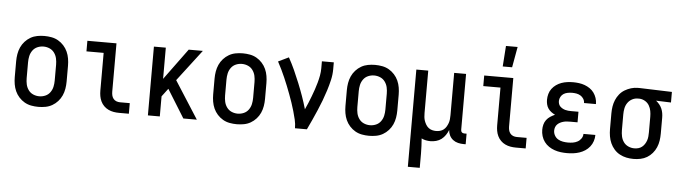

<svg xmlns="http://www.w3.org/2000/svg" viewBox="-54 -994 5109 1446"><g transform="rotate(5 2500.0 -270.5)"><path d="M250 8Q223 8 196 3Q169 -2 145.5 -15.5Q122 -29 103.5 -49.5Q85 -70 74 -94.5Q63 -119 58.5 -146Q54 -173 54 -200V-320Q54 -347 58.5 -374Q63 -401 74 -425.5Q85 -450 103.5 -470.5Q122 -491 145.5 -504.5Q169 -518 196 -523Q223 -528 250 -528Q277 -528 304 -523Q331 -518 354.5 -504.5Q378 -491 396.5 -470.5Q415 -450 426 -425.5Q437 -401 441.5 -374Q446 -347 446 -320V-200Q446 -173 441.5 -146Q437 -119 426 -94.5Q415 -70 396.5 -49.5Q378 -29 354.5 -15.5Q331 -2 304 3Q277 8 250 8ZM250 -72Q274 -72 296 -81.5Q318 -91 332 -110.5Q346 -130 351 -153Q356 -176 356 -200V-320Q356 -344 351 -367Q346 -390 332 -409.5Q318 -429 296 -438.5Q274 -448 250 -448Q226 -448 204 -438.5Q182 -429 168 -409.5Q154 -390 149 -367Q144 -344 144 -320V-200Q144 -176 149 -153Q154 -130 168 -110.5Q182 -91 204 -81.5Q226 -72 250 -72Z M860 0Q839 0 818.5 -3.5Q798 -7 779 -16Q760 -25 745 -40Q730 -55 721 -74Q712 -93 708.5 -113.5Q705 -134 705 -155V-440H575V-520H795V-155Q795 -141 798 -127Q801 -113 810 -101.5Q819 -90 832.5 -85Q846 -80 860 -80H934V0Z M1078 0V-520H1168V-284L1341 -520H1448L1267 -283L1448 0H1346L1214 -213L1168 -152V0Z M1750 8Q1723 8 1696 3Q1669 -2 1645.5 -15.5Q1622 -29 1603.5 -49.5Q1585 -70 1574 -94.5Q1563 -119 1558.5 -146Q1554 -173 1554 -200V-320Q1554 -347 1558.5 -374Q1563 -401 1574 -425.5Q1585 -450 1603.5 -470.5Q1622 -491 1645.5 -504.5Q1669 -518 1696 -523Q1723 -528 1750 -528Q1777 -528 1804 -523Q1831 -518 1854.5 -504.5Q1878 -491 1896.5 -470.5Q1915 -450 1926 -425.5Q1937 -401 1941.5 -374Q1946 -347 1946 -320V-200Q1946 -173 1941.5 -146Q1937 -119 1926 -94.5Q1915 -70 1896.5 -49.5Q1878 -29 1854.5 -15.5Q1831 -2 1804 3Q1777 8 1750 8ZM1750 -72Q1774 -72 1796 -81.5Q1818 -91 1832 -110.5Q1846 -130 1851 -153Q1856 -176 1856 -200V-320Q1856 -344 1851 -367Q1846 -390 1832 -409.5Q1818 -429 1796 -438.5Q1774 -448 1750 -448Q1726 -448 1704 -438.5Q1682 -429 1668 -409.5Q1654 -390 1649 -367Q1644 -344 1644 -320V-200Q1644 -176 1649 -153Q1654 -130 1668 -110.5Q1682 -91 1704 -81.5Q1726 -72 1750 -72Z M2190 0Q2190 -33 2182.5 -64.5Q2175 -96 2166 -127.5Q2157 -159 2146.5 -190Q2136 -221 2124.5 -251.5Q2113 -282 2101 -312.5Q2089 -343 2076 -372.5Q2063 -402 2049 -431.5Q2035 -461 2019 -490L2098 -528Q2123 -483 2144 -436.5Q2165 -390 2184.5 -342Q2204 -294 2221 -246Q2238 -198 2252 -149Q2264 -174 2274.5 -200Q2285 -226 2295 -252Q2305 -278 2314 -304.5Q2323 -331 2330.5 -358Q2338 -385 2343 -412.5Q2348 -440 2348 -468V-520H2438V-468Q2438 -427 2428.5 -386Q2419 -345 2406.5 -305.5Q2394 -266 2379.5 -227.5Q2365 -189 2348.5 -151Q2332 -113 2315 -75Q2298 -37 2280 0Z M2750 8Q2723 8 2696 3Q2669 -2 2645.5 -15.5Q2622 -29 2603.5 -49.5Q2585 -70 2574 -94.5Q2563 -119 2558.5 -146Q2554 -173 2554 -200V-320Q2554 -347 2558.5 -374Q2563 -401 2574 -425.5Q2585 -450 2603.5 -470.5Q2622 -491 2645.5 -504.5Q2669 -518 2696 -523Q2723 -528 2750 -528Q2777 -528 2804 -523Q2831 -518 2854.5 -504.5Q2878 -491 2896.5 -470.5Q2915 -450 2926 -425.5Q2937 -401 2941.5 -374Q2946 -347 2946 -320V-200Q2946 -173 2941.5 -146Q2937 -119 2926 -94.5Q2915 -70 2896.5 -49.5Q2878 -29 2854.5 -15.5Q2831 -2 2804 3Q2777 8 2750 8ZM2750 -72Q2774 -72 2796 -81.5Q2818 -91 2832 -110.5Q2846 -130 2851 -153Q2856 -176 2856 -200V-320Q2856 -344 2851 -367Q2846 -390 2832 -409.5Q2818 -429 2796 -438.5Q2774 -448 2750 -448Q2726 -448 2704 -438.5Q2682 -429 2668 -409.5Q2654 -390 2649 -367Q2644 -344 2644 -320V-200Q2644 -176 2649 -153Q2654 -130 2668 -110.5Q2682 -91 2704 -81.5Q2726 -72 2750 -72Z M3062 215V-520H3152V-200Q3152 -185 3153.5 -169.5Q3155 -154 3160 -140Q3165 -126 3173 -112.5Q3181 -99 3193 -89.5Q3205 -80 3220 -76Q3235 -72 3250 -72Q3265 -72 3280 -76Q3295 -80 3307 -89.5Q3319 -99 3327 -112.5Q3335 -126 3340 -140Q3345 -154 3346.5 -169.5Q3348 -185 3348 -200V-520H3438V-99Q3438 -93 3439.5 -88Q3441 -83 3445 -79Q3449 -75 3454 -73.5Q3459 -72 3465 -72H3481V8H3465Q3444 8 3423 3Q3402 -2 3385 -15Q3368 -28 3358.5 -47.5Q3349 -67 3348 -88Q3340 -68 3327.5 -49.5Q3315 -31 3297.5 -17.5Q3280 -4 3258 2Q3236 8 3214 8Q3197 8 3179.5 4.5Q3162 1 3147 -7Q3149 21 3150.5 50Q3152 79 3152 107V215Z M3860 0Q3839 0 3818.5 -3.5Q3798 -7 3779 -16Q3760 -25 3745 -40Q3730 -55 3721 -74Q3712 -93 3708.5 -113.5Q3705 -134 3705 -155V-440H3575V-520H3795V-155Q3795 -141 3798 -127Q3801 -113 3810 -101.5Q3819 -90 3832.5 -85Q3846 -80 3860 -80H3934V0ZM3708 -600 3719 -756H3807L3779 -600Z M4247 8Q4223 8 4199 5Q4175 2 4152 -6Q4129 -14 4109 -27.5Q4089 -41 4074.5 -60.5Q4060 -80 4053 -103.5Q4046 -127 4046 -151Q4046 -171 4051 -190.5Q4056 -210 4068 -226Q4080 -242 4097 -253Q4114 -264 4132 -272Q4117 -279 4103 -289.5Q4089 -300 4079.5 -314Q4070 -328 4066 -345Q4062 -362 4062 -379Q4062 -401 4068 -423Q4074 -445 4087.5 -463Q4101 -481 4119.5 -494Q4138 -507 4159 -514.5Q4180 -522 4202.5 -525Q4225 -528 4247 -528Q4269 -528 4291.5 -525Q4314 -522 4334.5 -514.5Q4355 -507 4373.5 -494.5Q4392 -482 4405 -464Q4418 -446 4425 -424.5Q4432 -403 4432 -381V-379H4342Q4342 -396 4333 -410.5Q4324 -425 4310 -433.5Q4296 -442 4280 -445Q4264 -448 4247 -448Q4231 -448 4214 -445Q4197 -442 4183 -433.5Q4169 -425 4160.5 -409.5Q4152 -394 4152 -378Q4152 -367 4155.5 -356Q4159 -345 4167 -337Q4175 -329 4185 -323.5Q4195 -318 4205.5 -315Q4216 -312 4227.5 -311Q4239 -310 4250 -310H4306V-230H4250Q4237 -230 4224 -229Q4211 -228 4198.5 -224.5Q4186 -221 4174.5 -215Q4163 -209 4154 -200Q4145 -191 4140.5 -178.5Q4136 -166 4136 -153Q4136 -133 4146 -115.5Q4156 -98 4172.5 -88.5Q4189 -79 4208.5 -75.5Q4228 -72 4247 -72Q4266 -72 4284.5 -75Q4303 -78 4319.5 -87Q4336 -96 4347 -112Q4358 -128 4358 -147H4448V-146Q4448 -123 4440.5 -100Q4433 -77 4418 -58Q4403 -39 4383 -26Q4363 -13 4340.5 -5.5Q4318 2 4294.5 5Q4271 8 4247 8Z M4749 8Q4722 8 4695.5 2.5Q4669 -3 4645 -16Q4621 -29 4603 -49.5Q4585 -70 4574 -94.5Q4563 -119 4558.5 -146Q4554 -173 4554 -200V-320Q4554 -346 4558 -371.5Q4562 -397 4572 -421Q4582 -445 4598.5 -465.5Q4615 -486 4637.5 -499.5Q4660 -513 4685 -520.5Q4710 -528 4736 -528H4750L4994 -520V-440L4881 -444Q4895 -433 4906.5 -419Q4918 -405 4925 -389Q4932 -373 4935 -355.5Q4938 -338 4938 -320V-200Q4938 -173 4934 -146.5Q4930 -120 4919.5 -95.5Q4909 -71 4891.5 -50.5Q4874 -30 4851.5 -16.5Q4829 -3 4802.5 2.5Q4776 8 4749 8ZM4749 -72Q4764 -72 4779 -76Q4794 -80 4806 -89.5Q4818 -99 4826.5 -112Q4835 -125 4840 -139.5Q4845 -154 4846.5 -169.5Q4848 -185 4848 -200V-320Q4848 -342 4844 -363.5Q4840 -385 4829 -404Q4818 -423 4799 -434.5Q4780 -446 4758 -448H4743Q4720 -448 4699.5 -437Q4679 -426 4666 -407Q4653 -388 4648.5 -365.5Q4644 -343 4644 -320V-200Q4644 -177 4649 -153.5Q4654 -130 4667.5 -111Q4681 -92 4703 -82Q4725 -72 4749 -72Z"/></g></svg>

Font: Iosevka Term Medium
Style: Regular
Weight: 500
Monospace: yes
Designer: Belleve Invis
Foundry: Belleve Invis
Version: Version 26.3.1